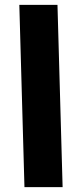

<svg xmlns="http://www.w3.org/2000/svg" viewBox="-20 -765 332 785"><path d="M80 0H236L215 -745H59Z"/></svg>

Font: Noto Sans Arabic UI Extra
Style: Regular
Weight: 800
Designer: Nadine Chahine - Monotype Design Team
Foundry: Monotype Imaging Inc.
Version: Version 1.900